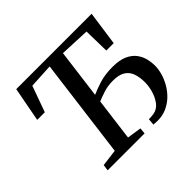

<svg xmlns="http://www.w3.org/2000/svg" viewBox="-170 -955 1169 1169"><g transform="rotate(-45 414.0 -370.5)"><path d="M144.5 0 150 -39.5 259 -53.5 342 -697 184.5 -688.5 124 -520.5H58.5L100.5 -743H749.5L718 -521.5H654.5L651 -688.5L456.5 -697L415.5 -379Q446 -393 495.5 -408.8Q545 -424.5 610.5 -424.5Q670.5 -424.5 707.8 -407.5Q745 -390.5 765 -363.2Q785 -336 792.2 -305.5Q799.5 -275 799.5 -248Q799.5 -217 789.8 -182.8Q780 -148.5 761.2 -115.8Q742.5 -83 715 -56.5Q687.5 -30 652 -14Q616.5 2 573.5 2Q564 2 554.5 1.2Q545 0.5 538.5 0L542 -42.5Q548 -42 562.5 -43Q577 -44 586.5 -46Q620 -52.5 641.8 -81.5Q663.5 -110.5 674 -148Q684.5 -185.5 684.5 -218Q684.5 -262 673 -294.8Q661.5 -327.5 633 -345.5Q604.5 -363.5 553 -363.5Q508 -363.5 470.5 -351Q433 -338.5 409 -328.5L373.5 -53.5L466 -39.5L462.5 0Z"/></g></svg>

Font: Merriweather 28pt Medium
Style: Italic
Weight: 500
Italic angle: -7.8°
Version: Version 2.101